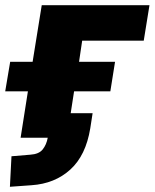

<svg xmlns="http://www.w3.org/2000/svg" viewBox="-28 -528 593 736"><path d="M10 188 16 71 88 65Q121 63 135.5 45Q150 27 155 0H51L79 -178H-8L11 -291H97L132 -508H545L523 -372H287L275 -291H413L395 -178H256L243 -94H327L318 -36Q301 68 241.5 122Q182 176 93 182Z"/></svg>

Font: Winston ExtraBold
Style: Italic
Weight: 800
Italic angle: -9°
Designer: Original fonts by Vernon Adams / Changes by Cristiano Sobral
Foundry: Original fonts by Vernon Adams / Changes by Cristiano Sobral
Version: Version 2.503;July 17, 2020;FontCreator 13.0.0.2655 64-bit